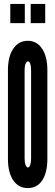

<svg xmlns="http://www.w3.org/2000/svg" viewBox="-20 -951 282 979"><path d="M121.5 8Q169 8 195.2 -31.2Q221.5 -70.5 221.5 -141V-594Q221.5 -662.5 194.5 -702.8Q167.5 -743 121.5 -743Q75 -743 47.8 -702.8Q20.5 -662.5 20.5 -594V-141Q20.5 -71.5 47.5 -31.8Q74.5 8 121.5 8ZM122.5 -97Q115.5 -97 110.5 -109.8Q105.5 -122.5 105.5 -141V-594Q105.5 -613.5 110.2 -625.8Q115 -638 122.5 -638Q129.5 -638 134 -626Q138.5 -614 138.5 -594V-141Q138.5 -122.5 134 -109.8Q129.5 -97 122.5 -97ZM136.5 -833H210.5V-931H136.5ZM32.5 -833H106.5V-931H32.5Z"/></svg>

Font: League Gothic Condensed
Style: Regular
Weight: 400
Width: 3
Designer: The League of Moveable Type
Version: Version 1.600; ttfautohint (v1.8.3)